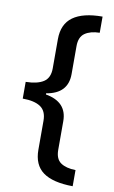

<svg xmlns="http://www.w3.org/2000/svg" viewBox="-96 -764 576 972"><g transform="rotate(10 192.0 -278.0)"><path d="M350 158Q247 157 197 120.5Q147 84 147 6V-143Q147 -193 115.5 -214Q84 -235 24 -235V-321Q84 -322 115.5 -342.5Q147 -363 147 -412V-562Q147 -640 198.5 -677Q250 -714 350 -714V-631Q302 -630 274 -610.5Q246 -591 246 -544V-400Q246 -300 136 -282V-276Q246 -257 246 -158V-11Q246 36 273.5 55Q301 74 350 75Z"/></g></svg>

Font: Noto Sans Medium
Style: Regular
Weight: 500
Designer: Monotype Design Team
Foundry: Monotype Imaging Inc.
Version: Version 2.007